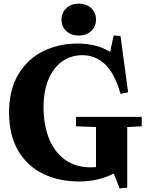

<svg xmlns="http://www.w3.org/2000/svg" viewBox="-20 -990 801 1058"><path d="M406 -750Q513 -750 587 -704L606 -794L644 -792L686 -481L644 -473Q612 -586 558.5 -636Q505 -686 434 -686Q374 -686 325.5 -653.5Q277 -621 248.5 -556Q220 -491 220 -397Q220 -305 248.5 -230.5Q277 -156 335.5 -112Q394 -68 480 -68Q499 -68 509 -69V-290L399 -294V-346H761V-294L681 -290V44L639 48L607 -34Q523 10 414 10Q307 10 220 -31Q133 -72 81.5 -157.5Q30 -243 30 -370Q30 -498 83 -583.5Q136 -669 221.5 -709.5Q307 -750 406 -750ZM319 -882Q319 -921 346 -945.5Q373 -970 414 -970Q455 -970 482 -945.5Q509 -921 509 -882Q509 -843 482 -818.5Q455 -794 414 -794Q373 -794 346 -818.5Q319 -843 319 -882Z"/></svg>

Font: Minipax
Style: Bold
Weight: 700
Designer: Raphaël Ronot, Igor Stepanchenko (Cyrillic)
Foundry: steppetype
Version: Version 1.002